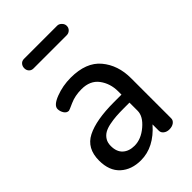

<svg xmlns="http://www.w3.org/2000/svg" viewBox="-209 -774 866 866"><g transform="rotate(-45 224.0 -340.5)"><path d="M202 -480Q300 -480 346.5 -424.5Q393 -369 393 -286V-30Q393 -17 381.5 -8.5Q370 0 352 0Q336 0 325 -8.5Q314 -17 314 -30V-70Q246 8 163 8Q103 8 65.5 -26Q28 -60 28 -125Q28 -203 88 -233.5Q148 -264 262 -264H310V-285Q310 -335 282.5 -372Q255 -409 200 -409Q158 -409 126 -394.5Q94 -380 91 -380Q77 -380 68.5 -393.5Q60 -407 60 -422Q60 -445 105.5 -462.5Q151 -480 202 -480ZM310 -161V-213H275Q246 -213 225 -211.5Q204 -210 181.5 -205.5Q159 -201 144.5 -192.5Q130 -184 121 -169.5Q112 -155 112 -134Q112 -97 133 -78Q154 -59 189 -59Q231 -59 270.5 -92.5Q310 -126 310 -161ZM113 -689H325Q336 -689 345.5 -679.5Q355 -670 355 -658Q355 -645 346 -636.5Q337 -628 325 -628H113Q100 -628 92 -636.5Q84 -645 84 -658Q84 -671 92 -680Q100 -689 113 -689Z"/></g></svg>

Font: Dosis
Style: Medium
Weight: 500
Designer: Edgar Tolentino, Pablo Impallari, Igino Marini
Foundry: Edgar Tolentino, Pablo Impallari, Igino Marini
Version: Version 1.007